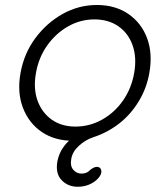

<svg xmlns="http://www.w3.org/2000/svg" viewBox="-20 -543 635 754"><path d="M506.8 -255.9Q517.6 -316.4 501 -364.3Q484.4 -412.1 445.3 -439.5Q406.2 -466.8 350.6 -466.8Q295.9 -466.8 247.6 -439.5Q199.2 -412.1 165.5 -364.7Q131.8 -317.4 121.1 -255.9Q110.4 -195.3 127.4 -147.9Q144.5 -100.6 183.1 -73.2Q221.7 -45.9 276.4 -45.9Q332 -45.9 380.9 -73.2Q429.7 -100.6 462.9 -147.9Q496.1 -195.3 506.8 -255.9ZM285.2 190.4Q247.1 190.4 222.2 164.6Q197.3 138.7 205.1 91.8Q210.9 62.5 225.1 40.5Q239.3 18.6 257.8 3.9Q276.4 -10.7 297.9 -21.5Q319.3 -32.2 339.8 -38.1Q327.1 -22.5 307.1 -9.8Q287.1 2.9 266.6 9.8Q195.3 9.8 144.5 -24.4Q93.8 -58.6 70.3 -119.1Q46.9 -179.7 60.5 -255.9Q74.2 -333 118.7 -393.1Q163.1 -453.1 226.1 -488.3Q289.1 -523.4 360.4 -523.4Q432.6 -523.4 483.9 -488.3Q535.2 -453.1 557.6 -393.1Q580.1 -333 566.4 -255.9Q555.7 -195.3 523.9 -143.6Q492.2 -91.8 446.3 -56.6Q400.4 -21.5 345.7 -3.9Q314.5 6.8 289.6 29.8Q264.6 52.7 259.8 81.1Q254.9 109.4 268.1 124Q281.2 138.7 299.8 138.7Q317.4 138.7 328.1 129.9Q336.9 121.1 345.2 116.7Q353.5 112.3 360.4 112.3Q370.1 112.3 374.5 118.7Q378.9 125 377.9 134.8Q375 148.4 361.3 161.6Q347.7 174.8 328.1 182.6Q308.6 190.4 285.2 190.4Z"/></svg>

Font: Quicksand
Style: Italic
Weight: 400
Designer: Andrew Paglinawan
Foundry: Andrew Paglinawan
Version: Version 3.006